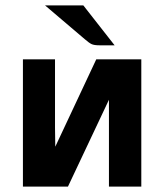

<svg xmlns="http://www.w3.org/2000/svg" viewBox="-20 -692 620 712"><path d="M147 -672H289L405 -524H349Q329 -524 319.5 -528.5Q310 -533 294 -547ZM65 0V-472H184V-219Q184 -207 184.5 -183.5Q185 -160 185 -148L337 -472H504V0H384V-252V-322L232 0Z"/></svg>

Font: Coval
Style: ExtraBold
Weight: 800
Foundry: Context Ltd
Version: Version 001.000